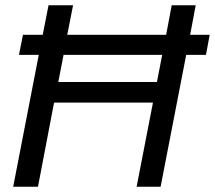

<svg xmlns="http://www.w3.org/2000/svg" viewBox="-20 -708 815 728"><path d="M498 0 560 -319H185L124 0H30L127 -500H52L67 -576H142L164 -688H257L235 -576H610L631 -688H722L701 -576H775L761 -500H686L589 0ZM575 -397 595 -500H221L201 -397Z"/></svg>

Font: Libra Sans Modern
Style: Italic
Weight: 400
Italic angle: -12°
Foundry: Stefan Peev, Context Ltd
Version: Version 1.000